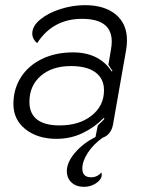

<svg xmlns="http://www.w3.org/2000/svg" viewBox="-20 -529 566 744"><path d="M472 -373Q472 -355 469 -337L418 -47Q411 -7 377 5Q341 31 320 63.5Q299 96 299 124Q299 158 333 158Q357 158 373 139Q375 149 374 152Q372 168 351.5 181.5Q331 195 306 195Q275 195 257 178Q239 161 239 134Q239 100 270.5 63Q302 26 350 2L359 -43Q380 -62 385 -69L382 -72Q346 -35 299.5 -13Q253 9 199 9Q126 9 79 -28Q32 -65 32 -126Q32 -184 61 -229.5Q90 -275 142.5 -300.5Q195 -326 263 -326Q364 -326 413 -252L416 -254Q405 -271 400 -278L410 -337Q413 -354 413 -368Q413 -456 298 -456Q185 -456 124 -362Q115 -369 110 -379Q105 -389 105 -399Q105 -428 136 -453.5Q167 -479 214.5 -494Q262 -509 309 -509Q385 -509 428.5 -473Q472 -437 472 -373ZM383 -179Q383 -224 350 -248.5Q317 -273 255 -273Q182 -273 138 -235Q94 -197 94 -134Q94 -89 123.5 -66Q153 -43 211 -43Q287 -43 335 -81Q383 -119 383 -179Z"/></svg>

Font: K2D ExtraLight
Style: Italic
Weight: 275
Italic angle: -10°
Designer: Katatrad Aksorn Co.,Ltd.
Foundry: Cadson Demak Co.,Ltd.
Version: Version 1.000; ttfautohint (v1.6)